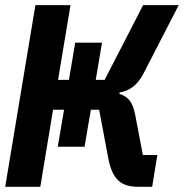

<svg xmlns="http://www.w3.org/2000/svg" viewBox="-26 -718 707 738"><path d="M196 -154.1H299L323.2 -296.2H355.1L389.9 -111.2C405.9 -25.9 441.1 0 506 0H558.9L578.8 -122.2H523.1L494 -274.9C485.1 -323.2 468 -346.9 432.9 -356.9L433.9 -362.9C471.9 -369 502.1 -389.9 525.9 -436.1L660.9 -698.2H524.1L376.1 -410.9H342L366.1 -554H263.1L239 -410.9H197.1L245 -698.2H110.1L-6 0H128.9L177.9 -296.2H220.2Z"/></svg>

Font: Margiela Mono Italic Bold It
Style: Regular
Weight: 700
Designer: Mike Abbink, Paul van der Laan, Pieter van Rosmalen
Foundry: Bold Monday
Version: Version 2.003 2021